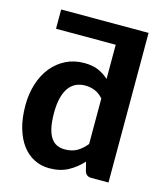

<svg xmlns="http://www.w3.org/2000/svg" viewBox="-112 -832 795 924"><g transform="rotate(15 285.5 -369.5)"><path d="M78 -745.5H513.5V0H428.5Q402 0 394.5 -24L383 -69Q352 -35 312.8 -13.8Q273.5 7.5 220 7.5Q178.5 7.5 144 -10Q109.5 -27.5 84.2 -61.2Q59 -95 45 -144Q31 -193 31 -256Q31 -313.5 46.8 -363Q62.5 -412.5 91.5 -448.5Q120.5 -484.5 161.5 -505Q202.5 -525.5 252.5 -525.5Q294.5 -525.5 323.2 -513Q352 -500.5 375.5 -479V-649.5H78ZM267.5 -99.5Q304 -99.5 328.8 -113.8Q353.5 -128 375.5 -155V-381.5Q356 -404 333.2 -413Q310.5 -422 285 -422Q260 -422 239.5 -412.5Q219 -403 204.2 -382.8Q189.5 -362.5 181.5 -331Q173.5 -299.5 173.5 -256Q173.5 -213 180 -183Q186.5 -153 198.8 -134.5Q211 -116 228.5 -107.8Q246 -99.5 267.5 -99.5Z"/></g></svg>

Font: Lato Heavy
Style: Regular
Weight: 800
Designer: Lukasz Dziedzic
Foundry: tyPoland Lukasz Dziedzic
Version: Version 2.007; 2014-02-27